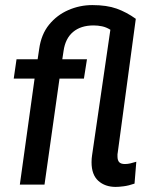

<svg xmlns="http://www.w3.org/2000/svg" viewBox="-20 -726 607 755"><path d="M435 9Q393 9 366.5 -15Q340 -39 340 -88Q340 -95 340.5 -102Q341 -109 342 -115L414 -609Q398 -619 381.5 -622.5Q365 -626 348 -626Q298 -626 267.5 -600.5Q237 -575 230 -526L225 -493H322L310 -417H214L155 0H58L116 -417H34L45 -493H128L134 -533Q142 -591 173 -629Q204 -667 249 -686.5Q294 -706 343 -706Q400 -706 439 -692Q478 -678 514 -652L443 -126Q442 -123 442 -119.5Q442 -116 442 -111Q442 -95 449 -88Q456 -81 471 -81Q482 -81 492.5 -83.5Q503 -86 516 -90L509 -4Q486 4 466.5 6.5Q447 9 435 9Z"/></svg>

Font: Hanken Grotesk Medium
Style: Italic
Weight: 500
Italic angle: -8°
Designer: Alfredo Marco Pradil
Foundry: Hanken Design Co.
Version: Version 3.013